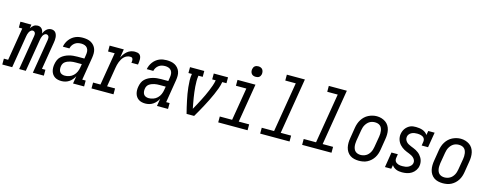

<svg xmlns="http://www.w3.org/2000/svg" viewBox="-74 -1473 5601 2210"><g transform="rotate(15 2726.5 -367.5)"><path d="M-47 0V-70H4L68 -460H27V-530H158L151 -485Q151 -485 151 -485Q151 -485 151 -485Q158 -496 166.5 -506Q175 -516 185.5 -523.5Q196 -531 208.5 -534.5Q221 -538 233 -538Q233 -538 233 -538Q233 -538 233 -538Q248 -538 261 -532.5Q274 -527 283 -516Q292 -505 296.5 -491.5Q301 -478 302 -463Q308 -478 317 -491.5Q326 -505 338 -516Q350 -527 365 -532.5Q380 -538 395 -538Q395 -538 395 -538Q395 -538 395 -538Q411 -538 424.5 -532Q438 -526 446.5 -514.5Q455 -503 459.5 -488.5Q464 -474 465 -459Q466 -444 465 -428.5Q464 -413 461 -397L407 -70H448V0H317L385 -410Q386 -420 386 -430Q386 -440 382.5 -448.5Q379 -457 371 -462.5Q363 -468 353 -468Q340 -468 329 -458Q318 -448 312 -435.5Q306 -423 302.5 -410Q299 -397 297 -384L233 0H154L222 -410Q224 -420 224 -430Q224 -440 220.5 -448.5Q217 -457 209 -462.5Q201 -468 191 -468Q178 -468 167 -458Q156 -448 149.5 -435.5Q143 -423 139.5 -410Q136 -397 134 -384L71 0Z M658 8Q637 8 616.5 3.5Q596 -1 579 -12Q562 -23 550.5 -39.5Q539 -56 533.5 -75.5Q528 -95 527.5 -116.5Q527 -138 531 -159Q535 -184 545 -208Q555 -232 574 -250Q593 -268 616.5 -280Q640 -292 665 -299Q690 -306 714.5 -308.5Q739 -311 763 -311H848L855 -357Q859 -378 857 -399.5Q855 -421 843 -437.5Q831 -454 811 -461Q791 -468 770 -468Q750 -468 730.5 -463.5Q711 -459 694 -446.5Q677 -434 666 -416.5Q655 -399 651 -379H573Q577 -402 586 -423Q595 -444 609 -463Q623 -482 641.5 -497Q660 -512 681.5 -521.5Q703 -531 725.5 -534.5Q748 -538 770 -538Q795 -538 820.5 -533.5Q846 -529 867 -517.5Q888 -506 904 -487.5Q920 -469 928 -446Q936 -423 936 -397Q936 -371 932 -345L887 -70H928V0H796L811 -90Q800 -69 784 -50Q768 -31 747.5 -17.5Q727 -4 704 2Q681 8 658 8ZM680 -62Q707 -62 734 -71.5Q761 -81 781.5 -101Q802 -121 813.5 -147Q825 -173 829 -200L836 -241H763Q748 -241 732.5 -240Q717 -239 701.5 -235.5Q686 -232 670.5 -226Q655 -220 641.5 -210.5Q628 -201 620 -186.5Q612 -172 610 -156Q607 -139 609 -121Q611 -103 620 -89Q629 -75 645.5 -68.5Q662 -62 680 -62Z M1016 0V-70H1104L1169 -460H1090V-530H1259L1242 -427Q1252 -449 1266.5 -469.5Q1281 -490 1300 -506Q1319 -522 1342.5 -530Q1366 -538 1389 -538Q1405 -538 1420.5 -535Q1436 -532 1447 -522Q1458 -512 1462.5 -497.5Q1467 -483 1467.5 -467.5Q1468 -452 1466 -436Q1464 -420 1462 -404H1383Q1385 -412 1385.5 -419Q1386 -426 1386 -433.5Q1386 -441 1384 -448Q1382 -455 1377.5 -460Q1373 -465 1365.5 -466.5Q1358 -468 1351 -468Q1332 -468 1314 -460.5Q1296 -453 1281.5 -439Q1267 -425 1257 -408Q1247 -391 1240 -373Q1233 -355 1228.5 -337Q1224 -319 1221 -300L1183 -70H1278V0Z M1658 8Q1637 8 1616.5 3.5Q1596 -1 1579 -12Q1562 -23 1550.5 -39.5Q1539 -56 1533.5 -75.5Q1528 -95 1527.5 -116.5Q1527 -138 1531 -159Q1535 -184 1545 -208Q1555 -232 1574 -250Q1593 -268 1616.5 -280Q1640 -292 1665 -299Q1690 -306 1714.5 -308.5Q1739 -311 1763 -311H1848L1855 -357Q1859 -378 1857 -399.5Q1855 -421 1843 -437.5Q1831 -454 1811 -461Q1791 -468 1770 -468Q1750 -468 1730.5 -463.5Q1711 -459 1694 -446.5Q1677 -434 1666 -416.5Q1655 -399 1651 -379H1573Q1577 -402 1586 -423Q1595 -444 1609 -463Q1623 -482 1641.5 -497Q1660 -512 1681.5 -521.5Q1703 -531 1725.5 -534.5Q1748 -538 1770 -538Q1795 -538 1820.5 -533.5Q1846 -529 1867 -517.5Q1888 -506 1904 -487.5Q1920 -469 1928 -446Q1936 -423 1936 -397Q1936 -371 1932 -345L1887 -70H1928V0H1796L1811 -90Q1800 -69 1784 -50Q1768 -31 1747.5 -17.5Q1727 -4 1704 2Q1681 8 1658 8ZM1680 -62Q1707 -62 1734 -71.5Q1761 -81 1781.5 -101Q1802 -121 1813.5 -147Q1825 -173 1829 -200L1836 -241H1763Q1748 -241 1732.5 -240Q1717 -239 1701.5 -235.5Q1686 -232 1670.5 -226Q1655 -220 1641.5 -210.5Q1628 -201 1620 -186.5Q1612 -172 1610 -156Q1607 -139 1609 -121Q1611 -103 1620 -89Q1629 -75 1645.5 -68.5Q1662 -62 1680 -62Z M2149 0Q2139 -37 2130.5 -74.5Q2122 -112 2114 -149.5Q2106 -187 2099.5 -225Q2093 -263 2089 -302Q2085 -341 2083.5 -380.5Q2082 -420 2089 -460H2048V-530H2218V-460H2167Q2162 -427 2162 -394Q2162 -361 2164.5 -328.5Q2167 -296 2171 -264Q2175 -232 2180 -200.5Q2185 -169 2191 -137.5Q2197 -106 2203 -75Q2221 -106 2237.5 -137.5Q2254 -169 2270.5 -200.5Q2287 -232 2302 -264Q2317 -296 2330.5 -328.5Q2344 -361 2355.5 -393.5Q2367 -426 2373 -460H2331V-530H2501V-460H2451Q2444 -419 2429.5 -380Q2415 -341 2398 -302Q2381 -263 2362 -225Q2343 -187 2323 -149.5Q2303 -112 2282 -74.5Q2261 -37 2239 0Z M2526 0V-70H2673L2738 -460H2614V-530H2828L2752 -70H2876V0ZM2806 -618Q2791 -618 2777.5 -623Q2764 -628 2755.5 -639.5Q2747 -651 2744.5 -665.5Q2742 -680 2745 -695Q2747 -705 2752 -715Q2757 -725 2766 -731.5Q2775 -738 2785.5 -740.5Q2796 -743 2806 -743Q2821 -743 2835 -737.5Q2849 -732 2857 -720.5Q2865 -709 2867.5 -694.5Q2870 -680 2868 -665Q2866 -655 2860.5 -645Q2855 -635 2846 -628.5Q2837 -622 2826.5 -620Q2816 -618 2806 -618Z M3026 0V-70H3173L3272 -665H3147V-735H3362L3252 -70H3376V0Z M3526 0V-70H3673L3772 -665H3647V-735H3862L3752 -70H3876V0Z M4202 8Q4174 8 4146.5 1.5Q4119 -5 4097.5 -20Q4076 -35 4061.5 -58Q4047 -81 4041 -107.5Q4035 -134 4035.5 -162.5Q4036 -191 4041 -219L4062 -349Q4066 -374 4074.5 -398.5Q4083 -423 4097 -445.5Q4111 -468 4130.5 -486.5Q4150 -505 4174 -517Q4198 -529 4223 -535Q4248 -541 4273 -541Q4302 -541 4328.5 -533Q4355 -525 4377 -510Q4399 -495 4413.5 -472Q4428 -449 4434 -422.5Q4440 -396 4439.5 -367.5Q4439 -339 4434 -311L4413 -181Q4409 -156 4401 -131.5Q4393 -107 4379 -84.5Q4365 -62 4345 -43.5Q4325 -25 4301.5 -13Q4278 -1 4252.5 3.5Q4227 8 4202 8ZM4204 -62Q4220 -62 4236.5 -66Q4253 -70 4268 -78.5Q4283 -87 4295 -100Q4307 -113 4315.5 -128.5Q4324 -144 4328.5 -160Q4333 -176 4336 -192L4358 -322Q4361 -339 4361.5 -356.5Q4362 -374 4359.5 -390.5Q4357 -407 4350.5 -422.5Q4344 -438 4331.5 -448.5Q4319 -459 4303 -463.5Q4287 -468 4269 -468Q4253 -468 4236.5 -464Q4220 -460 4205.5 -451Q4191 -442 4179.5 -429Q4168 -416 4159.5 -401Q4151 -386 4146.5 -370Q4142 -354 4139 -338L4117 -208Q4115 -191 4114 -173.5Q4113 -156 4115.5 -139.5Q4118 -123 4124.5 -108Q4131 -93 4143 -82.5Q4155 -72 4171 -67Q4187 -62 4204 -62Z M4717 8Q4699 8 4681 5.5Q4663 3 4647.5 -3.5Q4632 -10 4618.5 -20.5Q4605 -31 4596 -45L4588 0H4513L4542 -181H4618L4611 -136Q4609 -124 4611 -112.5Q4613 -101 4619.5 -92Q4626 -83 4636 -77Q4646 -71 4656.5 -67.5Q4667 -64 4679 -63Q4691 -62 4703 -62Q4703 -62 4703 -62Q4703 -62 4704 -62Q4721 -62 4738.5 -64.5Q4756 -67 4772.5 -75Q4789 -83 4802 -97Q4815 -111 4818 -129Q4821 -147 4814.5 -162.5Q4808 -178 4796 -189.5Q4784 -201 4769.5 -209Q4755 -217 4739.5 -223Q4724 -229 4708 -235.5Q4692 -242 4678 -250Q4664 -258 4651 -268Q4638 -278 4627 -290Q4616 -302 4607.5 -316.5Q4599 -331 4594 -347Q4589 -363 4587.5 -380Q4586 -397 4589 -415Q4592 -433 4598.5 -449.5Q4605 -466 4615.5 -480.5Q4626 -495 4640.5 -507Q4655 -519 4671.5 -526.5Q4688 -534 4705.5 -536Q4723 -538 4740 -538Q4760 -538 4780.5 -535Q4801 -532 4819 -525.5Q4837 -519 4852.5 -507.5Q4868 -496 4878 -480L4887 -530H4963L4933 -349H4857L4864 -394Q4866 -406 4864 -417.5Q4862 -429 4855.5 -438Q4849 -447 4839.5 -453Q4830 -459 4819 -462Q4808 -465 4796.5 -466.5Q4785 -468 4773 -468Q4756 -468 4739.5 -465.5Q4723 -463 4707 -455Q4691 -447 4679.5 -433Q4668 -419 4666 -402Q4663 -384 4669 -368.5Q4675 -353 4686.5 -341Q4698 -329 4713 -321.5Q4728 -314 4743 -307.5Q4758 -301 4774 -295Q4790 -289 4804 -281Q4818 -273 4831.5 -263Q4845 -253 4855.5 -241Q4866 -229 4875 -214.5Q4884 -200 4889 -184.5Q4894 -169 4895.5 -151.5Q4897 -134 4894 -117Q4890 -88 4872.5 -62Q4855 -36 4829.5 -20Q4804 -4 4775 2Q4746 8 4718 8Z M5202 8Q5174 8 5146.5 1.5Q5119 -5 5097.5 -20Q5076 -35 5061.5 -58Q5047 -81 5041 -107.5Q5035 -134 5035.5 -162.5Q5036 -191 5041 -219L5062 -349Q5066 -374 5074.5 -398.5Q5083 -423 5097 -445.5Q5111 -468 5130.5 -486.5Q5150 -505 5174 -517Q5198 -529 5223 -535Q5248 -541 5273 -541Q5302 -541 5328.5 -533Q5355 -525 5377 -510Q5399 -495 5413.5 -472Q5428 -449 5434 -422.5Q5440 -396 5439.5 -367.5Q5439 -339 5434 -311L5413 -181Q5409 -156 5401 -131.5Q5393 -107 5379 -84.5Q5365 -62 5345 -43.5Q5325 -25 5301.5 -13Q5278 -1 5252.5 3.5Q5227 8 5202 8ZM5204 -62Q5220 -62 5236.5 -66Q5253 -70 5268 -78.5Q5283 -87 5295 -100Q5307 -113 5315.5 -128.5Q5324 -144 5328.5 -160Q5333 -176 5336 -192L5358 -322Q5361 -339 5361.5 -356.5Q5362 -374 5359.5 -390.5Q5357 -407 5350.5 -422.5Q5344 -438 5331.5 -448.5Q5319 -459 5303 -463.5Q5287 -468 5269 -468Q5253 -468 5236.5 -464Q5220 -460 5205.5 -451Q5191 -442 5179.5 -429Q5168 -416 5159.5 -401Q5151 -386 5146.5 -370Q5142 -354 5139 -338L5117 -208Q5115 -191 5114 -173.5Q5113 -156 5115.5 -139.5Q5118 -123 5124.5 -108Q5131 -93 5143 -82.5Q5155 -72 5171 -67Q5187 -62 5204 -62Z"/></g></svg>

Font: Iosevka Curly Slab Oblique
Style: Regular
Weight: 400
Italic angle: -9°
Monospace: yes
Designer: Belleve Invis
Foundry: Belleve Invis
Version: Version 11.1.0; ttfautohint (v1.8.3)